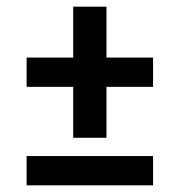

<svg xmlns="http://www.w3.org/2000/svg" viewBox="-20 -557 540 577"><path d="M300 -143H200V-296H60V-384H200V-537H300V-384H440V-296H300ZM60 0V-88H440V0Z"/></svg>

Font: Iosevka Custom Semibold
Style: Regular
Weight: 600
Designer: Belleve Invis
Foundry: Belleve Invis
Version: Version 27.0.2; ttfautohint (v1.8.4)